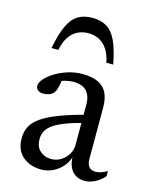

<svg xmlns="http://www.w3.org/2000/svg" viewBox="-106 -744 646 823"><g transform="rotate(15 217.5 -332.5)"><path d="M301 -271.5 309 -236.5Q250 -223 212.5 -209.2Q175 -195.5 154 -181Q133 -166.5 124.8 -150.2Q116.5 -134 116.5 -114.5Q116.5 -80.5 136.8 -62.5Q157 -44.5 186 -44.5Q209.5 -44.5 229 -56.5Q248.5 -68.5 260.2 -88Q272 -107.5 272 -130V-310Q272 -346 253.5 -367.5Q235 -389 192.5 -389Q177.5 -389 158 -384.2Q138.5 -379.5 120 -370L145.5 -393Q144 -379 141.2 -365Q138.5 -351 134.8 -340Q131 -329 125.5 -323Q117.5 -314.5 105.5 -310.5Q93.5 -306.5 81.5 -306.5Q66 -306.5 57 -313.8Q48 -321 48 -332Q48 -347.5 63.2 -364.8Q78.5 -382 103.8 -397.2Q129 -412.5 160 -422Q191 -431.5 223 -431.5Q266.5 -431.5 293.5 -418.2Q320.5 -405 332.8 -379.2Q345 -353.5 345 -316V-87.5Q345 -72 349.5 -61.8Q354 -51.5 362.8 -46.2Q371.5 -41 384.5 -41Q396 -41 409.2 -45.5Q422.5 -50 435 -57.5V-34.5Q414.5 -12 391.8 -1.5Q369 9 349.5 9Q325.5 9 308.2 -1.8Q291 -12.5 282 -32.8Q273 -53 273 -80.5L276 -85.5Q269.5 -57.5 251.8 -36Q234 -14.5 209.2 -2.2Q184.5 10 156.5 10Q106.5 10 74 -18Q41.5 -46 41.5 -98.5Q41.5 -126.5 52.8 -149.5Q64 -172.5 92.5 -192.8Q121 -213 171.8 -232.2Q222.5 -251.5 301 -271.5ZM202 -607Q175.5 -607 154 -596Q132.5 -585 117.5 -562.5Q102.5 -540 95.5 -504.5H65Q77.5 -569.5 95 -606.5Q112.5 -643.5 138.2 -659.2Q164 -675 202 -675Q240 -675 266 -659.2Q292 -643.5 309.2 -606.5Q326.5 -569.5 339 -504.5H308.5Q301.5 -540 286.5 -562.5Q271.5 -585 250.2 -596Q229 -607 202 -607Z"/></g></svg>

Font: Newsreader 16pt
Style: Regular
Weight: 400
Designer: Hugues Gentile
Foundry: Production Type
Version: Version 1.003